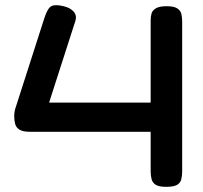

<svg xmlns="http://www.w3.org/2000/svg" viewBox="-20 -714 786 743"><path d="M623 9Q595 9 582.5 1Q570 -7 566.5 -21Q563 -35 563 -52V-204H96Q68 -204 55 -212.5Q42 -221 38.5 -235Q35 -249 35 -265Q35 -273 36 -278.5Q37 -284 38 -290L152 -645Q164 -682 178.5 -690Q193 -698 226 -690Q252 -684 265 -669Q278 -654 272 -634L170 -317H563V-634Q563 -650 566.5 -662Q570 -674 583.5 -682Q597 -690 625 -690Q653 -690 666 -681.5Q679 -673 682 -659.5Q685 -646 685 -629V-50Q685 -34 681.5 -20Q678 -6 665 1.5Q652 9 623 9Z"/></svg>

Font: Fredoka Expanded Medium
Style: Regular
Weight: 500
Width: 7
Designer: Ben Nathan
Foundry: Milena B. Brandão, Ben Nathan
Version: Version 2.001